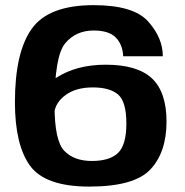

<svg xmlns="http://www.w3.org/2000/svg" viewBox="-20 -700 700 727"><path d="M318 6.5Q489 6.5 549.8 -58.8Q610.5 -124 610.5 -239.5Q610.5 -351 555.5 -403Q500.5 -455 380.5 -455Q269.5 -455 193.5 -405.8Q117.5 -356.5 114 -305.5L185 -271Q190 -312.5 229.2 -340.8Q268.5 -369 331.5 -369Q395.5 -369 427 -342.2Q458.5 -315.5 458.5 -232Q458.5 -151.5 427 -121Q395.5 -90.5 327.5 -90.5Q260.5 -90.5 223.5 -128.8Q186.5 -167 186.5 -301.5Q186.5 -488 227 -536.2Q267.5 -584.5 334.5 -584.5Q392.5 -584.5 418.5 -557.8Q444.5 -531 446.5 -487H596.5Q596.5 -556.5 541.2 -618.5Q486 -680.5 334.5 -680.5Q164.5 -680.5 100.5 -591.5Q36.5 -502.5 36.5 -313Q36.5 -151 94 -72.2Q151.5 6.5 318 6.5Z"/></svg>

Font: Anybody SemiExpanded SemiBold
Style: Regular
Weight: 600
Width: 6
Designer: Tyler Finck
Foundry: Etcetera Type Company
Version: Version 1.113;gftools[0.9.25]